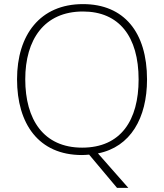

<svg xmlns="http://www.w3.org/2000/svg" viewBox="-20 -745 799 935"><path d="M696 -358C696 -588 584 -725 384 -725C175 -725 63 -575 63 -359C63 -142 168 10 379 10C391 10 402 9 414 8L550 170H605L457 2C616 -29 696 -171 696 -358ZM103 -359C103 -552 195 -689 384 -689C560 -689 655 -567 655 -358C655 -160 569 -26 380 -26C192 -26 103 -163 103 -359Z"/></svg>

Font: Noto Sans Lao ExtraLight
Style: Regular
Weight: 200
Designer: Monotype Design Team
Foundry: Monotype Imaging Inc.
Version: Version 2.003